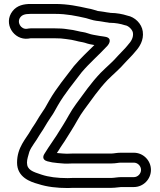

<svg xmlns="http://www.w3.org/2000/svg" viewBox="-20 -772 806 968"><path d="M349 52H543C563.3 52 577.1 48 588 48H655C674.2 48 691 64.8 691 84.5C691 104.2 674.2 121 655 121H591C572 121 555.9 125 543 125H349C340.9 125 329.7 125.5 321.2 126C269.3 125.9 225.7 120.6 188.9 108.3C145.4 93.8 116 85.2 116 48C116 30.1 122.4 14.4 127.9 -6.7C138.3 -34.3 160.3 -57.5 178.8 -90.7C186.2 -103.7 193.9 -112 203.7 -129.6C212.4 -144.6 226.2 -166.9 236.4 -181.5C252.2 -203.3 257.5 -216.6 271.6 -240.4C306 -300.1 349.9 -351.9 391.6 -407.4C430.6 -453.7 480.7 -496.6 522.1 -541.7C528.2 -547.9 549.5 -580.1 510.1 -586.7L497.8 -588.7L484.2 -590.6C457.9 -595.8 443.9 -596.3 424.6 -603.5C403.8 -611.1 390.7 -610.3 373.4 -615.2C363.9 -617.5 357.2 -619 348 -620.7L319.9 -624.7C298.9 -628.1 280 -629 258 -629H134C124.9 -629 118.6 -627.1 116 -626.8C85 -623.1 63.2 -660.1 82.7 -685.1C91.7 -696.6 104.9 -702 134 -702H258C317.7 -702 363.5 -691.7 413.6 -680.6C424.7 -678.1 446.2 -669.5 464.9 -667.2L481.2 -665.2C491.6 -664.1 497.9 -662.2 511.6 -660.2L524.3 -658.5C531.9 -656.8 530.3 -657 535 -657C561.5 -657 588.7 -651.8 608.1 -645.3C609.4 -644.8 611.2 -644.4 612.3 -644.3C628 -641.9 648.1 -622.2 650.2 -606.5C653.5 -583.6 641.9 -563.5 624.7 -545.1C624.2 -544.5 623.5 -543.7 623.2 -543.2C612.5 -529.3 592.2 -509.9 576.3 -492.6C548.2 -459.8 522.3 -439.7 487.1 -404.5C437.3 -352.2 403.5 -301.7 362.9 -246.9C335.9 -210.8 318 -172.6 298.1 -141.7C282.3 -118 267.4 -90.8 252.5 -70.3L242.2 -54.9C230.4 -37.2 216.8 -18 203.6 4.1C202 6.8 186 31.8 218.1 41C234.8 45.8 250.4 48.3 269.9 49.9L293.5 51.9C302.2 52.8 308.7 53 318 53C329.2 53 339.9 52 349 52ZM349 175H543C563.6 175 580.8 171 591 171H655C702.4 171 741 131.7 741 84.5C741 37.3 702.4 -2 655 -2H588C568 -2 554.5 2 543 2H349C339.1 2 329.5 2.3 317.3 3C310.7 3 303.5 2.7 298.4 2.1L274.1 0.1C271.4 -0.1 270.6 -0.2 266.7 -0.6C272.5 -9 278.4 -17.7 284.3 -27.8L293.5 -41.7C309.9 -64.4 325.6 -92.9 339.9 -114.3C362.9 -150 379.5 -185.7 403.1 -217.1C444.6 -273.3 476.2 -320.4 522.9 -369.5C554.6 -401.1 582.1 -422.7 613.7 -459.4C626.8 -473.7 646.4 -492 662.1 -511.8C682.5 -534.1 706.1 -568.7 699.8 -613.5C694.4 -653.1 659.9 -686.3 622 -693.3C598.1 -701 569.1 -706.7 537 -707C536.2 -707.2 534.5 -707.6 533.3 -707.8L518.4 -709.8C509.3 -711.1 500 -713.5 486.8 -714.8L472.7 -716.6C461.6 -719.5 443.6 -726.7 423.2 -729.7C374.3 -740.5 323 -752 258 -752H134C99.7 -752 65.8 -744.8 43.3 -715.9C-5.4 -653.5 49.7 -568.5 122 -577.2C128 -577.9 132.6 -578.9 134.1 -579H258C278.3 -579 296 -578 312.2 -575.3L340 -571.3C345.4 -570.3 354.1 -568.4 360.6 -566.8C381.9 -560.9 393.6 -560.5 408.1 -556.3C424.8 -550.2 441.5 -547.2 455.7 -544.9C422.7 -512.1 385.2 -477.5 352.9 -439.1C352.6 -438.8 352.3 -438.3 352 -438C310.7 -383 265.6 -330.1 228.4 -265.6C212.6 -238.9 209 -228.9 195.6 -210.5C183.3 -192.6 170.4 -171.7 160.3 -154.4C152.8 -140.9 146 -134.2 135.2 -115.3C111.3 -72.2 66 -29.6 66 48C66 121.6 132 144.7 173.8 156C216.4 170 267.2 176 322 176C331.8 176 341.4 175 349 175Z"/></svg>

Font: Smoothie
Style: Outline
Weight: 400
Foundry: Cannot Into Space Fonts
Version: Version 0.8